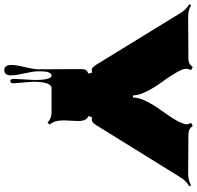

<svg xmlns="http://www.w3.org/2000/svg" viewBox="-35 -684 936 912"><g transform="rotate(90 433.0 -228.0)"><path d="M351.6 172.9 356.9 77.1Q356.9 -4.9 336.4 -4.9Q315.9 -4.9 315.9 46.9V61Q315.9 82 325.4 123.5Q335 165 335 186.5Q335 219.7 310.3 219.7Q285.6 219.7 285.6 186.5Q285.6 164.1 295.9 121.1Q306.2 78.1 306.2 55.7L305.2 -143.6Q305.2 -158.7 309.3 -167Q313.5 -175.3 326.7 -179.2L321.8 -197.8Q314.9 -195.8 309.8 -195.8Q304.7 -195.8 299.3 -199.2Q293 -203.6 284.7 -216.8L37.1 -620.1Q22.5 -644 -2.9 -659.2L1.5 -667.5Q25.9 -653.8 56.6 -653.8L253.4 -654.8Q282.7 -654.8 294.9 -675.8L310.1 -667.5Q303.7 -655.8 303.7 -641.8Q303.7 -627.9 323.5 -594.2Q343.3 -560.5 366.9 -528.8Q390.6 -497.1 410.4 -458.5Q430.2 -419.9 430.2 -391.6H440.4V-395.5Q440.4 -441.4 503.9 -529.3Q567.4 -617.2 567.4 -647Q567.4 -654.8 560.5 -667.5L575.7 -675.8Q587.9 -654.8 617.7 -654.8L802.7 -653.8Q833 -653.8 857.4 -667.5L861.8 -659.2Q835.4 -643.6 821.3 -620.1L571.3 -216.8Q558.6 -195.8 545.4 -195.8Q540 -195.8 534.2 -197.8L528.3 -179.7Q551.8 -172.4 551.8 -130.9L548.8 -63Q548.8 -16.1 569.3 4.4L559.1 14.2Q540 -4.9 510.7 -4.9H396.5Q365.2 -4.9 365.2 83.5L372.6 174.3Q372.6 191.4 362.1 191.4Q351.6 191.4 351.6 172.9Z"/></g></svg>

Font: Nosifer Caps
Style: Regular
Weight: 800
Version: Version 001.002